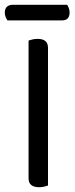

<svg xmlns="http://www.w3.org/2000/svg" viewBox="-29 -775 311 800"><path d="M171 -2Q166 0 156 2.5Q146 5 134 5Q90 5 90 -32V-606Q95 -608 105.5 -610.5Q116 -613 128 -613Q171 -613 171 -576ZM2 -690Q-2 -696 -5.5 -704Q-9 -712 -9 -722Q-9 -739 0 -747Q9 -755 23 -755H251Q255 -749 258 -740.5Q261 -732 261 -723Q261 -690 229 -690Z"/></svg>

Font: Baloo 2 Latin
Style: Regular
Weight: 400
Designer: Sarang Kulkarni and Ek Type
Foundry: Ek Type
Version: Version 1.001